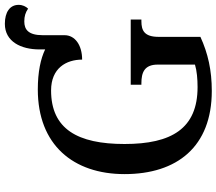

<svg xmlns="http://www.w3.org/2000/svg" viewBox="-72 -832 913 810"><g transform="rotate(-90 385.0 -426.5)"><path d="M407 10C494 10 565 -6 635 -38V-214C635 -275 662 -287 701 -287H708V-332H433V-287H439C484 -287 518 -275 518 -218V-61C492 -53 457 -50 423 -50C248 -50 183 -160 183 -358C183 -556 246 -668 409 -668C503 -668 539 -604 539 -537C600 -537 642 -567 642 -611V-703C642 -764 666 -781 700 -781C722 -781 738 -776 754 -765C763 -774 770 -788 770 -805C770 -842 739 -863 690 -863C615 -863 582 -795 582 -717V-693C543 -712 487 -724 413 -724C179 -724 56 -574 56 -358C56 -137 171 10 407 10Z"/></g></svg>

Font: Noto Serif Medium
Style: Regular
Weight: 500
Designer: Monotype Design Team
Foundry: Monotype Imaging Inc.
Version: Version 2.013